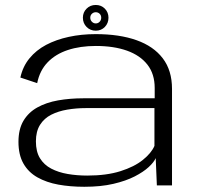

<svg xmlns="http://www.w3.org/2000/svg" viewBox="-20 -728 780 754"><path d="M311 5.5Q376 5.5 425.2 -6Q474.5 -17.5 509 -35.2Q543.5 -53 564 -72Q584.5 -91 591.5 -107L596 0H655.5V-379Q655.5 -451.5 619.2 -499Q583 -546.5 516 -570.2Q449 -594 356 -594Q299.5 -594 250 -583.2Q200.5 -572.5 161.2 -551.8Q122 -531 95.8 -499Q69.5 -467 60 -423.5L126 -401.5Q136 -451 167 -483.2Q198 -515.5 246.2 -531.5Q294.5 -547.5 356.5 -547.5Q427 -547.5 478.8 -529Q530.5 -510.5 559 -474Q587.5 -437.5 587.5 -382.5V-342H307.5Q254.5 -342 208 -333.8Q161.5 -325.5 126.5 -306Q91.5 -286.5 72 -253.5Q52.5 -220.5 52.5 -171Q52.5 -120 72 -85.8Q91.5 -51.5 127 -31.5Q162.5 -11.5 209.2 -3Q256 5.5 311 5.5ZM322.5 -38.5Q282 -38.5 245.8 -44.8Q209.5 -51 181.2 -65.8Q153 -80.5 137 -106.5Q121 -132.5 121 -173Q121 -212 137.2 -237.8Q153.5 -263.5 181.2 -277.5Q209 -291.5 244.2 -297.5Q279.5 -303.5 317 -303.5H586.5V-155Q574.5 -127 541 -100Q507.5 -73 453 -55.8Q398.5 -38.5 322.5 -38.5ZM356 -607.5Q377.5 -607.5 391.8 -622.2Q406 -637 406 -658.5Q406 -679.5 391.8 -694Q377.5 -708.5 356 -708.5Q334.5 -708.5 320 -694Q305.5 -679.5 305.5 -658.5Q305.5 -637 320 -622.2Q334.5 -607.5 356 -607.5ZM356 -636Q347.5 -636 341 -642.5Q334.5 -649 334.5 -658.5Q334.5 -668 341 -674Q347.5 -680 356 -680Q365 -680 371.2 -674Q377.5 -668 377.5 -658.5Q377.5 -649 371.2 -642.5Q365 -636 356 -636Z"/></svg>

Font: Anybody Expanded Light
Style: Regular
Weight: 300
Width: 7
Version: Version 1.113;gftools[0.9.25]